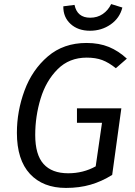

<svg xmlns="http://www.w3.org/2000/svg" viewBox="-20 -911 663 943"><path d="M603 -623 549 -576Q514 -604 482 -616Q450 -628 406 -628Q320 -628 263 -571Q206 -514 179.5 -427Q153 -340 153 -248Q153 -151 194 -105.5Q235 -60 315 -60Q389 -60 450 -94L481 -308H358V-379H576L531 -52Q480 -20 425 -4Q370 12 304 12Q191 12 127 -57Q63 -126 63 -259Q63 -365 100.5 -466.5Q138 -568 215 -634Q292 -700 405 -700Q467 -700 514.5 -680.5Q562 -661 603 -623ZM291 -880 346 -887Q359 -824 423 -824Q458 -824 484.5 -842Q511 -860 526 -891L581 -874Q568 -822 523.5 -791Q479 -760 422 -760Q363 -760 326.5 -793.5Q290 -827 291 -880Z"/></svg>

Font: FiraGO Book
Style: Italic
Weight: 350
Italic angle: -8°
Designer: bBox Type GmbH
Foundry: bBox Type GmbH
Version: Version 1.001